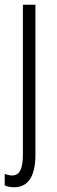

<svg xmlns="http://www.w3.org/2000/svg" viewBox="-27 -552 241 813"><path d="M32 241C88 241 123 201 123 103V-532H70V100C70 160 58 191 24 191C14 191 2 188 -7 184V233C1 237 16 241 32 241Z"/></svg>

Font: Noto Sans Devanagari UI ExtraCondensed Light
Style: Regular
Weight: 300
Width: 2
Designer: Jelle Bosma - Monotype Design Team
Foundry: Monotype Imaging Inc.
Version: Version 2.004